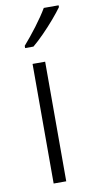

<svg xmlns="http://www.w3.org/2000/svg" viewBox="-88 -803 413 841"><g transform="rotate(-10 118.5 -382.5)"><path d="M136 0H80V-532H136ZM237 -757Q222 -736 198 -708Q174 -680 147 -652.5Q120 -625 97 -606H60V-616Q89 -649 120 -690Q151 -731 171 -765H237Z"/></g></svg>

Font: Noto Sans Arabic UI SmCn Lt
Style: Regular
Weight: 300
Width: 4
Designer: Monotype Design Team, Nadine Chahine and Nizar Qandah
Foundry: Monotype Imaging Inc.
Version: Version 2.010; ttfautohint (v1.8.4.7-5d5b)